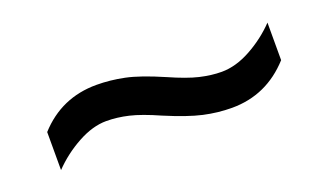

<svg xmlns="http://www.w3.org/2000/svg" viewBox="-31 -538 634 370"><g transform="rotate(-20 286.0 -352.5)"><path d="M269 -319Q314 -300 343 -293.5Q372 -287 401 -287Q472 -287 521 -341V-418Q497 -393 466 -376Q435 -359 406 -359Q385 -359 361.5 -364.5Q338 -370 302 -386Q256 -406 227 -412Q198 -418 170 -418Q98 -418 50 -365V-287Q74 -312 105 -329Q136 -346 164 -346Q186 -346 209.5 -340.5Q233 -335 269 -319Z"/></g></svg>

Font: Noto Sans Sinhala
Style: Regular
Weight: 400
Designer: Jelle Bosma - Monotype Design Team
Foundry: Monotype Imaging Inc.
Version: Version 1.900